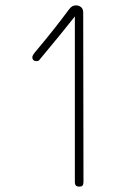

<svg xmlns="http://www.w3.org/2000/svg" viewBox="-20 -694 450 713"><path d="M290 -18Q290 -10 287 -5.5Q284 -1 274 -1Q266 -1 262 -5Q258 -9 258 -18V-633Q215 -578 125 -470Q122 -467 115 -467Q108 -467 104 -471Q100 -475 100 -481Q100 -488 110 -500Q180 -583 237 -660Q247 -674 262 -674Q273 -674 281 -667.5Q289 -661 289 -647Z"/></svg>

Font: Mali ExtraLight
Style: Regular
Weight: 275
Version: Version 1.000; ttfautohint (v1.6)